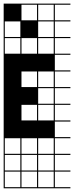

<svg xmlns="http://www.w3.org/2000/svg" viewBox="-20 -747 404 1046"><path d="M363.6 278.8H0V187.9H6.1V272.7H90.9V187.9H0V-727.3H363.6V-721.2H278.8V-636.4H363.6V-630.3H278.8V-545.5H363.6V-539.4H278.8V-454.5H363.6V-448.5H278.8V-363.6H363.6V-357.6H278.8V-272.7H363.6V-266.7H278.8V-181.8H363.6V-175.8H278.8V-90.9H363.6V-84.8H278.8V0H363.6V6.1H278.8V90.9H363.6V97H278.8V181.8H363.6V187.9H278.8V272.7H363.6ZM187.9 -636.4H272.7V-721.2H187.9ZM6.1 -636.4H90.9V-721.2H6.1ZM97 -636.4H181.8V-721.2H97ZM187.9 -545.5H272.7V-630.3H187.9ZM6.1 -545.5H90.9V-630.3H6.1ZM97 -545.5H181.8V-630.3H97ZM187.9 -454.5H272.7V-539.4H187.9ZM6.1 -454.5H90.9V-539.4H6.1ZM97 -454.5H181.8V-539.4H97ZM97 -272.7H181.8V-357.6H97ZM187.9 -272.7H272.7V-357.6H187.9ZM187.9 -181.8H272.7V-266.7H187.9ZM97 -90.9H181.8V-175.8H97ZM187.9 -90.9H272.7V-175.8H187.9ZM187.9 90.9H272.7V6.1H187.9ZM97 90.9H181.8V6.1H97ZM6.1 90.9H90.9V6.1H6.1ZM97 181.8H181.8V97H97ZM6.1 181.8H90.9V97H6.1ZM272.7 97H187.9V181.8H272.7ZM181.8 272.7V187.9H97V272.7ZM272.7 272.7V187.9H187.9V272.7ZM90.9 -636.4H181.8V-545.5H90.9ZM0 -727.3H90.9V-636.4H0Z"/></svg>

Font: Micro 5 Charted
Style: Regular
Weight: 400
Designer: Sarah Cadigan-Fried
Version: Version 1.000; ttfautohint (v1.8.4.7-5d5b)